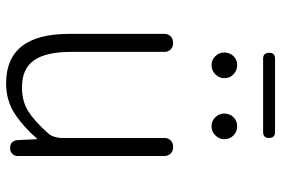

<svg xmlns="http://www.w3.org/2000/svg" viewBox="-166 -742 921 629"><g transform="rotate(90 294.5 -427.5)"><path d="M253 13Q91 13 91 -193V-506Q91 -518 99 -526Q107 -534 119 -534H122Q134 -534 142 -526Q150 -518 150 -506V-200Q150 -118 177.5 -78.5Q205 -39 266 -39Q312 -39 344.5 -59.5Q377 -80 416 -124Q424 -132 428 -145Q432 -158 432 -168V-506Q432 -518 440 -526Q448 -534 459 -534H463Q475 -534 483 -526Q491 -518 491 -506V-24Q491 -14 483.5 -7Q476 0 465 0Q442 0 439 -24L436 -88H434Q395 -43 352 -15Q309 13 253 13ZM193 -660Q176 -660 164 -672.5Q152 -685 152 -701Q152 -720 164 -732Q176 -744 193 -744Q211 -744 223.5 -732Q236 -720 236 -701Q236 -685 223.5 -672.5Q211 -660 193 -660ZM172 -829Q153 -829 153 -849Q153 -868 172 -868H413Q432 -868 432 -848Q432 -829 413 -829ZM394 -660Q376 -660 364 -672.5Q352 -685 352 -701Q352 -720 364 -732Q376 -744 394 -744Q411 -744 423.5 -732Q436 -720 436 -701Q436 -685 423.5 -672.5Q411 -660 394 -660Z"/></g></svg>

Font: Chiron GoRound TC L
Style: Regular
Weight: 300
Designer: Ryoko NISHIZUKA 西塚涼子 (kana, bopomofo & ideographs); Paul D. Hunt (Latin, Greek & Cyrillic); Sandoll Communications 산돌커뮤니
Foundry: Adobe
Version: Version 1.000;hotconv 1.1.1;makeotfexe 2.6.0